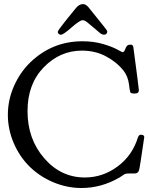

<svg xmlns="http://www.w3.org/2000/svg" viewBox="-20 -899 739 943"><path d="M279.3 -728.5Q271.5 -728.5 267.6 -733.4Q263.7 -738.3 263.7 -742.2Q263.7 -749 299.8 -793.9Q328.1 -829.1 349.6 -855.5Q367.2 -878.9 387.7 -878.9Q400.4 -878.9 413.1 -865.2Q504.9 -752 505.9 -748Q506.8 -746.1 506.8 -743.2Q506.8 -738.3 502.9 -733.4Q499 -728.5 491.2 -728.5Q478.5 -728.5 464.8 -742.2Q457 -749 448.2 -756.3Q439.5 -763.7 434.1 -768.1Q428.7 -772.5 422.9 -777.3Q417 -782.2 413.6 -785.2Q410.2 -788.1 406.2 -791Q402.3 -793.9 399.9 -795.4Q397.5 -796.9 395 -797.9Q392.6 -798.8 390.1 -799.3Q387.7 -799.8 385.7 -799.8Q372.1 -799.8 331.5 -764.2Q291 -728.5 279.3 -728.5ZM115.2 -353.5Q115.2 -215.8 197.3 -121.6Q279.3 -27.3 396.5 -27.3Q484.4 -27.3 557.1 -81.1Q629.9 -134.8 657.2 -223.6Q662.1 -237.3 671.9 -237.3Q688.5 -237.3 688.5 -225.6Q666 -70.3 663.1 -63.5Q658.2 -46.9 640.6 -46.9H639.6H612.3Q600.6 -46.9 595.2 -44.9Q589.8 -43 580.6 -36.1Q571.3 -29.3 565.4 -26.4Q477.5 24.4 379.9 24.4Q310.5 24.4 244.1 -2.9Q177.7 -30.3 127 -79.1Q76.2 -128.9 47.4 -196.3Q18.6 -263.7 18.6 -335Q18.6 -408.2 48.8 -476.6Q79.1 -544.9 129.9 -593.8Q237.3 -696.3 384.8 -696.3H385.7Q439.5 -696.3 484.9 -683.1Q530.3 -669.9 555.2 -656.2Q580.1 -642.6 582 -642.6Q589.8 -642.6 595.7 -659.2Q601.6 -675.8 611.3 -678.7Q613.3 -678.7 617.2 -679.2Q621.1 -679.7 622.1 -679.7Q632.8 -679.7 634.8 -668L641.6 -617.2Q648.4 -565.4 655.3 -512.7Q662.1 -460 662.1 -456.1Q662.1 -439.5 641.6 -439.5Q623 -439.5 620.1 -445.8Q617.2 -452.1 613.3 -486.3Q608.4 -523.4 586.9 -551.8Q552.7 -594.7 500 -622.6Q447.3 -650.4 382.8 -650.4Q274.4 -650.4 194.8 -568.4Q115.2 -486.3 115.2 -353.5Z"/></svg>

Font: Goudy Bookletter 1911
Style: Regular
Weight: 400
Version: Version 2010.07.03